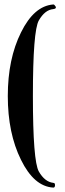

<svg xmlns="http://www.w3.org/2000/svg" viewBox="-20 -807 289 852"><path d="M215.8 25.4Q130.9 20 73.2 -97.7Q14.6 -215.8 14.6 -380.9Q14.6 -545.4 73.2 -663.1Q130.9 -780.3 215.8 -787.1H216.3H216.8Q219.2 -787.1 221.2 -785.2Q228 -778.3 228 -773.9Q228 -768.1 216.3 -766.6Q179.2 -763.2 152.3 -716.3Q126 -670.4 126 -380.9Q126 -92.3 152.3 -45.9Q178.7 0 216.3 4.4Q223.1 5.4 223.6 9.8Q224.1 14.2 224.1 15.6Q224.1 21 221.2 23.9Q219.2 25.4 216.8 25.4H216.3H215.8Z"/></svg>

Font: UnifrakturMaguntia sl
Style: Regular
Weight: 400
Designer: j. 'mach' wust, based on a font by Peter Wiegel, original typeface by Carl Albert Fahrenwaldt 1901
Version: Version 2010-11-24